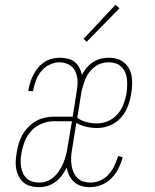

<svg xmlns="http://www.w3.org/2000/svg" viewBox="-20 -767 640 795"><path d="M142 8Q125 8 108.5 4Q92 0 79.5 -10Q67 -20 59 -34.5Q51 -49 47.5 -65.5Q44 -82 45 -99.5Q46 -117 49 -134V-135Q52 -153 57.5 -172Q63 -191 72.5 -208Q82 -225 96.5 -240Q111 -255 128 -265Q145 -275 164.5 -279.5Q184 -284 202 -284H281L298 -391Q302 -412 301 -433Q300 -454 291.5 -472Q283 -490 265 -499.5Q247 -509 226 -509Q206 -509 186 -499.5Q166 -490 151.5 -473Q137 -456 129.5 -436Q122 -416 118 -396L117 -390H97L98 -396Q101 -412 106 -428Q111 -444 119 -459Q127 -474 138.5 -487.5Q150 -501 164.5 -510.5Q179 -520 195.5 -524Q212 -528 228 -528Q245 -528 261 -524Q277 -520 289 -510.5Q301 -501 308.5 -487Q316 -473 319 -457Q327 -472 338.5 -486Q350 -500 365.5 -510Q381 -520 397.5 -524Q414 -528 431 -528Q449 -528 465.5 -523Q482 -518 495 -507Q508 -496 515.5 -481Q523 -466 525.5 -449Q528 -432 527 -414Q526 -396 523 -378Q519 -352 509 -326Q499 -300 480 -279Q461 -258 435 -247.5Q409 -237 383 -237Q359 -237 337.5 -242Q316 -247 296 -258L278 -146Q275 -130 274.5 -114.5Q274 -99 276 -84Q278 -69 284 -55Q290 -41 300 -30.5Q310 -20 324.5 -15.5Q339 -11 355 -11Q376 -11 396 -20Q416 -29 430.5 -45.5Q445 -62 454 -81.5Q463 -101 469 -121L488 -116Q482 -93 471 -70.5Q460 -48 442 -29.5Q424 -11 400 -1.5Q376 8 353 8Q334 8 317 3Q300 -2 287.5 -13Q275 -24 267 -40Q259 -56 256 -73Q248 -57 237 -41.5Q226 -26 210.5 -14.5Q195 -3 177.5 2.5Q160 8 142 8ZM382 -256Q405 -256 428 -266Q451 -276 467 -294.5Q483 -313 491.5 -335.5Q500 -358 504 -381Q506 -396 506.5 -411Q507 -426 505.5 -440Q504 -454 498.5 -467Q493 -480 483 -490Q473 -500 459.5 -504.5Q446 -509 431 -509Q416 -509 401.5 -505Q387 -501 374 -491.5Q361 -482 351 -469.5Q341 -457 335 -443Q329 -429 324.5 -414.5Q320 -400 317 -385L300 -279Q317 -267 338.5 -261.5Q360 -256 382 -256ZM143 -11Q159 -11 175 -17Q191 -23 203.5 -34.5Q216 -46 225.5 -60.5Q235 -75 241.5 -90.5Q248 -106 252.5 -122Q257 -138 259 -154L278 -265H203Q178 -265 153 -255Q128 -245 110 -225.5Q92 -206 82.5 -181.5Q73 -157 69 -133Q66 -118 65.5 -103.5Q65 -89 67.5 -75.5Q70 -62 75.5 -49.5Q81 -37 91 -28Q101 -19 114.5 -15Q128 -11 143 -11ZM339 -594 326 -606 458 -747 475 -733Z"/></svg>

Font: Iosevka Thin Extended
Style: Italic
Weight: 100
Width: 7
Italic angle: -9°
Monospace: yes
Designer: Belleve Invis
Foundry: Belleve Invis
Version: Version 32.5.0; ttfautohint (v1.8.4)